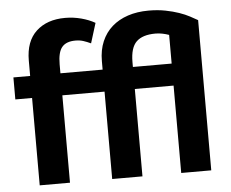

<svg xmlns="http://www.w3.org/2000/svg" viewBox="-51 -775 1002 834"><g transform="rotate(-5 450.0 -357.5)"><path d="M706 0V-381H537V0H405V-381H221V0H89V-381H16V-477H89V-544Q89 -628 136 -671.5Q183 -715 262 -715Q298 -715 332 -706Q366 -697 392 -682L365 -595Q348 -603 332.5 -608Q317 -613 298 -613Q258 -613 239.5 -591Q221 -569 221 -516V-477H405V-514Q405 -562 421 -599.5Q437 -637 466 -662.5Q495 -688 535.5 -701.5Q576 -715 626 -715Q666 -715 699 -708.5Q732 -702 758 -693Q784 -684 803.5 -673.5Q823 -663 837 -655V0ZM647 -613Q591 -613 564 -587Q537 -561 537 -498V-477H706V-602Q692 -607 677 -610Q662 -613 647 -613Z"/></g></svg>

Font: Mukta Vaani
Style: Bold
Weight: 700
Designer: Noopur Datye, Girish Dalvi, Yashodeep Gholap, Pallavi Karambelkar
Foundry: Ek Type
Version: Version 2.538;PS 1.000;hotconv 16.6.51;makeotf.lib2.5.65220;